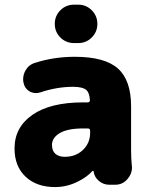

<svg xmlns="http://www.w3.org/2000/svg" viewBox="-20 -796 634 806"><path d="M198.2 -187.5Q198.2 -163.1 212.4 -150.4Q226.6 -137.7 252 -137.7Q297.9 -137.7 328.1 -166.5Q358.4 -195.3 358.4 -239.3V-247.1Q358.4 -256.8 348.6 -256.8H329.1Q263.7 -256.8 231 -237.3Q198.2 -217.8 198.2 -187.5ZM291 -615.2Q256.8 -615.2 233.4 -638.7Q210 -662.1 210 -695.8Q210 -729.5 233.4 -752.9Q256.8 -776.4 291 -776.4H308.6Q341.8 -776.4 365.2 -752.9Q388.7 -729.5 388.7 -695.8Q388.7 -662.1 365.2 -638.7Q341.8 -615.2 308.6 -615.2ZM293.9 -557.6Q419.9 -557.6 475.1 -508.3Q530.3 -459 530.3 -349.6V-165Q530.3 -133.8 533.2 -101.6Q534.2 -97.7 534.2 -92.8Q534.2 -66.4 515.6 -44.9Q495.1 -20.5 463.9 -20.5H438.5Q414.1 -20.5 395 -36.6Q376 -52.7 373 -76.2Q373 -78.1 371.1 -78.6Q369.1 -79.1 368.2 -78.1Q343.8 -51.8 307.6 -34.2Q261.7 -10.7 210.9 -10.7Q133.8 -10.7 87.4 -54.2Q41 -97.7 41 -172.9Q41 -261.7 116.2 -314Q191.4 -366.2 329.1 -366.2H348.6Q352.5 -366.2 355.5 -369.1Q358.4 -372.1 357.4 -376Q355.5 -405.3 343.8 -417Q328.1 -431.6 287.1 -431.6Q218.8 -431.6 149.4 -408.2Q140.6 -405.3 130.9 -405.3Q117.2 -405.3 104.5 -412.1Q84 -423.8 79.1 -447.3Q77.1 -455.1 77.1 -462.9Q77.1 -482.4 86.9 -500Q100.6 -524.4 127 -532.2Q206.1 -557.6 293.9 -557.6Z"/></svg>

Font: Gen Jyuu GothicX Heavy
Style: Bold
Weight: 900
Designer: [Source Han Sans]
Ryoko NISHIZUKA  (kana & ideographs); Paul D. Hunt (Latin, Greek & Cyrillic); Wenlong ZHANG  (bopomofo
Version: Version 1.002.20150607